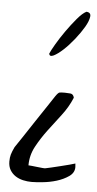

<svg xmlns="http://www.w3.org/2000/svg" viewBox="-48 -636 336 668"><g transform="rotate(5 120.5 -302.0)"><path d="M4.9 -63.5Q4.9 -77.1 7.8 -87.4Q10.7 -97.7 18.6 -114.3Q25.4 -124 43.5 -151.4Q61.5 -178.7 81.5 -209Q101.6 -239.3 119.6 -266.1Q137.7 -293 144.5 -303.7Q153.3 -316.4 158.2 -317.4Q163.1 -318.4 176.8 -318.4Q185.5 -318.4 195.8 -317.4Q206.1 -316.4 209 -303.7Q195.3 -270.5 172.4 -240.7Q149.4 -210.9 127.4 -181.6Q105.5 -152.3 88.9 -121.6Q72.3 -90.8 72.3 -55.7Q76.2 -55.7 84.5 -54.7Q92.8 -53.7 102.5 -52.7Q112.3 -51.8 120.6 -50.8Q128.9 -49.8 132.8 -50.8Q138.7 -51.8 152.8 -55.2Q167 -58.6 183.1 -62.5Q199.2 -66.4 213.9 -70.3Q228.5 -74.2 234.4 -76.2Q234.4 -74.2 234.9 -69.8Q235.4 -65.4 235.4 -63.5Q235.4 -43.9 217.3 -31.2Q199.2 -18.6 175.3 -11.2Q151.4 -3.9 126.5 -1.5Q101.6 1 87.9 1Q73.2 1 58.1 -2.4Q43 -5.9 31.2 -13.7Q19.5 -21.5 12.2 -33.7Q4.9 -45.9 4.9 -63.5ZM226.6 -605.5Q243.2 -604.5 241.2 -589.4Q239.3 -574.2 227.1 -553.2Q214.8 -532.2 196.3 -508.8Q177.7 -485.4 159.2 -468.3Q140.6 -451.2 126.5 -444.3Q112.3 -437.5 110.4 -449.2Q114.3 -459 127.9 -482.4Q141.6 -505.9 159.2 -530.8Q176.8 -555.7 194.8 -577.1Q212.9 -598.6 226.6 -605.5Z"/></g></svg>

Font: La Belle Aurore
Style: Regular
Weight: 400
Version: Version 1.001 2001